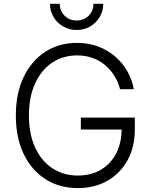

<svg xmlns="http://www.w3.org/2000/svg" viewBox="-20 -958 780 988"><path d="M380.4 9.8Q285.2 9.8 213.4 -36.4Q141.6 -82.5 101.6 -166.3Q61.5 -250 61.5 -363.3Q61.5 -477.5 101.6 -561.3Q141.6 -645 212.6 -691.2Q283.7 -737.3 376.5 -737.3Q436 -737.3 485.6 -718.5Q535.2 -699.7 573.2 -666.7Q611.3 -633.8 635.7 -590.6Q660.2 -547.4 668.5 -499H597.7Q588.4 -535.2 569.3 -566.4Q550.3 -597.7 522.2 -621.8Q494.1 -646 457.5 -659.4Q420.9 -672.9 376.5 -672.9Q305.2 -672.9 249.3 -636Q193.4 -599.1 161.1 -529.8Q128.9 -460.4 128.9 -363.3Q128.9 -267.6 161.1 -198.2Q193.4 -128.9 250 -91.8Q306.6 -54.7 380.4 -54.7Q447.8 -54.7 498.5 -84.2Q549.3 -113.8 577.6 -168.2Q606 -222.7 606 -296.9L627.9 -291.5H396V-353H673.8V-293Q673.8 -201.2 636.2 -133.3Q598.6 -65.4 532.7 -27.8Q466.8 9.8 380.4 9.8ZM374 -803.7Q335.9 -803.7 304.9 -821.8Q273.9 -839.8 255.6 -870.4Q237.3 -900.9 237.3 -938.5H287.6Q287.6 -901.4 312.5 -877Q337.4 -852.5 374 -852.5Q411.1 -852.5 436 -877Q460.9 -901.4 460.9 -938.5H511.2Q511.2 -900.9 492.9 -870.4Q474.6 -839.8 443.8 -821.8Q413.1 -803.7 374 -803.7Z"/></svg>

Font: Inter 16pt Light
Style: Regular
Weight: 300
Version: Version 4.001;git-66647c0bb